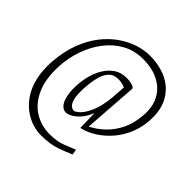

<svg xmlns="http://www.w3.org/2000/svg" viewBox="-204 -839 1168 1168"><g transform="rotate(45 380.0 -255.0)"><path d="M309 151Q274 151 235.5 138.5Q197 126 160.5 99Q124 72 95.5 29.5Q67 -13 52.5 -73.5Q38 -134 43 -213Q50 -307 77.5 -380Q105 -453 146.5 -506Q188 -559 237.5 -593.5Q287 -628 338.5 -644.5Q390 -661 437 -661Q525 -661 590 -628.5Q655 -596 689 -533Q723 -470 716 -376Q712 -318 690 -264Q668 -210 631.5 -166.5Q595 -123 548.5 -92.5Q502 -62 450 -50L447 -176Q431 -134 407.5 -107Q384 -80 361 -67Q338 -54 322 -54Q295 -54 278 -77.5Q261 -101 254.5 -141Q248 -181 252 -230Q255 -271 267 -312.5Q279 -354 301.5 -388.5Q324 -423 356.5 -444Q389 -465 434 -465Q448 -465 463 -463Q478 -461 490 -456Q502 -451 505 -442L480 -92Q530 -117 570 -156.5Q610 -196 635.5 -249.5Q661 -303 666 -370Q674 -446 646.5 -501Q619 -556 562 -586.5Q505 -617 423 -617Q350 -617 291 -584.5Q232 -552 189 -496Q146 -440 121.5 -369.5Q97 -299 93 -223Q88 -111 121 -37.5Q154 36 213 72.5Q272 109 344 109Q410 109 455 90.5Q500 72 525 62L531 97Q496 113 443 132Q390 151 309 151ZM347 -96Q359 -96 382 -117.5Q405 -139 427 -188.5Q449 -238 457 -323L463 -412Q452 -417 437.5 -420.5Q423 -424 403 -424Q364 -424 341 -399Q318 -374 308 -331.5Q298 -289 295 -237Q292 -180 299.5 -149.5Q307 -119 320.5 -107.5Q334 -96 347 -96Z"/></g></svg>

Font: Ancizar Sans Thin
Style: Italic
Weight: 100
Italic angle: -4°
Designer: Cesar Puertas, Viviana Monsalve, Julian Moncada, Julian Prieto, Jose Castro, Mariel Hernandez, Felipe Aragon, Sara Alarc
Version: Version 8.100